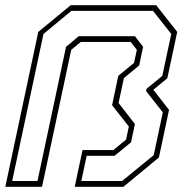

<svg xmlns="http://www.w3.org/2000/svg" viewBox="-40 -720 712 740"><path d="M-19.5 0 107.5 -597 232.5 -700H562L643 -597L605 -418.5L551 -374L611.5 -296.5L572.5 -113L435.5 0H248L278 -141.5H396.5L446 -182L456.5 -232.5L392 -314.5L416 -428L476.5 -477.5L487.5 -528L463.5 -558.5H271.5L234.5 -528L122 0ZM7 -22.5H104.5L214.5 -539.5L263.5 -580.5H480L511.5 -539.5L496.5 -468L437.5 -419L417 -323L480 -242L465 -171.5L401.5 -119.5H294L273.5 -22.5H430.5L552.5 -122L587.5 -287L523 -369L525 -378L585.5 -427.5L620 -589L550 -678H235L127.5 -589Z"/></svg>

Font: Tourney Thin ExtraLight
Style: Italic
Weight: 250
Italic angle: -12°
Version: Version 1.015